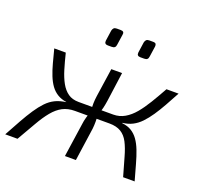

<svg xmlns="http://www.w3.org/2000/svg" viewBox="-124 -819 1001 955"><g transform="rotate(20 377.0 -342.0)"><path d="M140 -485Q151 -440 162.5 -402Q174 -364 189.5 -336Q205 -308 227.5 -292Q250 -276 284 -276L282 -228Q245 -228 217.5 -213.5Q190 -199 166 -170Q142 -141 117.5 -98Q93 -55 61 0H-4Q21 -46 42.5 -84.5Q64 -123 84 -153Q104 -183 124.5 -204.5Q145 -226 169.5 -238Q194 -250 226 -254V-255Q199 -259 178.5 -271.5Q158 -284 143.5 -304Q129 -324 118 -351.5Q107 -379 98 -412.5Q89 -446 79 -485ZM365 -276 358 -228H256L263 -276ZM438 -485 417 -332Q414 -311 409.5 -291.5Q405 -272 396 -250Q397 -232 397 -212.5Q397 -193 395 -175L370 0H312L338 -178Q340 -196 345.5 -215.5Q351 -235 358 -256Q355 -276 355.5 -295Q356 -314 359 -335L381 -485ZM493 -276 486 -228H390L397 -276ZM737 -485Q716 -446 697 -412Q678 -378 659 -350Q640 -322 620 -301Q600 -280 576.5 -268Q553 -256 524 -253V-251Q553 -248 573.5 -235.5Q594 -223 609 -202Q624 -181 635.5 -151.5Q647 -122 657.5 -84Q668 -46 681 0H620Q604 -55 592 -98Q580 -141 565 -170Q550 -199 526 -213.5Q502 -228 465 -228L467 -276Q500 -276 527.5 -292Q555 -308 578.5 -336Q602 -364 625 -402Q648 -440 673 -485ZM358 -684Q369 -684 373 -679Q377 -674 375 -665L367 -610Q366 -600 361 -595Q356 -590 345 -590H324Q305 -590 307 -609L315 -665Q317 -674 322 -679Q327 -684 338 -684ZM529 -684Q541 -684 544.5 -679Q548 -674 547 -665L539 -610Q538 -600 533 -595Q528 -590 517 -590H496Q477 -590 479 -609L487 -665Q489 -674 494 -679Q499 -684 509 -684Z"/></g></svg>

Font: Exo 2 Light
Style: Italic
Weight: 300
Italic angle: -8°
Designer: Natanael Gama
Foundry: Natanael Gama
Version: Version 2.010